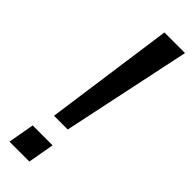

<svg xmlns="http://www.w3.org/2000/svg" viewBox="-255 -761 771 771"><g transform="rotate(45 130.5 -375.0)"><path d="M261 -750 145 -200H67L144 -750ZM127 0H14L34 -112H147Z"/></g></svg>

Font: Cabin
Style: SemiBold Italic
Weight: 600
Designer: Pablo Impallari
Foundry: Pablo Impallari. www.impallari.com Igino Marini. www.ikern.com
Version: Version 1.005